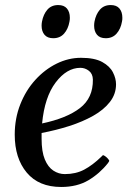

<svg xmlns="http://www.w3.org/2000/svg" viewBox="-20 -723 512 757"><path d="M437.5 -390.6Q437.5 -352.1 413.3 -321Q389.2 -290 347.7 -266.6Q306.2 -243.2 253.7 -226.3Q201.2 -209.5 144 -198.7Q144 -193.4 144 -187.5Q144 -181.6 144 -175.8Q144 -125 156.7 -94.5Q169.4 -64 190.4 -50.3Q211.4 -36.6 235.4 -36.6Q278.8 -36.6 312 -54.2Q345.2 -71.8 379.4 -105Q381.8 -107.9 384.3 -110.1Q386.7 -112.3 390.1 -109.9Q395.5 -106.9 400.1 -102.8Q404.8 -98.6 408.2 -93.8Q409.2 -92.3 409.9 -91.3Q410.6 -90.3 410.6 -89.4Q410.6 -86.9 408.7 -84.7Q406.7 -82.5 405.8 -80.1Q373 -38.6 328.4 -12.2Q283.7 14.2 221.2 14.2Q132.8 14.2 85.4 -42.5Q38.1 -99.1 38.1 -191.9Q38.1 -256.3 60.1 -311.8Q82 -367.2 119.4 -408.2Q156.7 -449.2 203.4 -472.2Q250 -495.1 299.3 -495.1Q353 -495.1 383.1 -478.5Q413.1 -461.9 425.3 -437.7Q437.5 -413.6 437.5 -390.6ZM296.9 -455.6Q243.2 -455.6 199.5 -397.9Q155.8 -340.3 146 -236.3Q243.2 -256.8 295.2 -296.9Q347.2 -336.9 346.2 -409.2Q345.7 -432.1 330.6 -443.8Q315.4 -455.6 296.9 -455.6ZM397 -572.3Q374 -572.3 362.5 -585.9Q351.1 -599.6 351.1 -621.6Q351.1 -629.9 352.5 -637.7Q357.9 -666.5 373.8 -684.8Q389.6 -703.1 416.5 -703.1Q439.5 -703.1 450.9 -689.5Q462.4 -675.8 462.4 -653.3Q462.4 -649.9 462.2 -645.8Q461.9 -641.6 460.9 -637.7Q456.1 -609.4 439.9 -590.8Q423.8 -572.3 397 -572.3ZM189.9 -572.3Q167 -572.3 155.5 -585.9Q144 -599.6 144 -621.6Q144 -629.9 145.5 -637.7Q150.9 -666.5 166.7 -684.8Q182.6 -703.1 209.5 -703.1Q232.4 -703.1 243.9 -689.5Q255.4 -675.8 255.4 -653.3Q255.4 -649.9 255.1 -645.8Q254.9 -641.6 253.9 -637.7Q249 -609.4 232.9 -590.8Q216.8 -572.3 189.9 -572.3Z"/></svg>

Font: Gelasio
Style: Italic
Weight: 400
Italic angle: -8.5°
Designer: Eben Sorkin
Foundry: Eben Sorkin
Version: Version 1.008